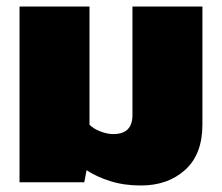

<svg xmlns="http://www.w3.org/2000/svg" viewBox="-20 -560 682 590"><path d="M413 10Q361 10 318.5 -3.5Q276 -17 246 -37L239 0H40V-540H255V-177Q266 -165 287.5 -156.5Q309 -148 328 -148Q387 -148 387 -206V-540H602V-177Q602 -86 549 -38Q496 10 413 10Z"/></svg>

Font: Kanit ExtraBold
Style: Regular
Weight: 800
Designer: Katatrad Team
Foundry: CadsonDemak
Version: Version 2.000; ttfautohint (v1.8.3)